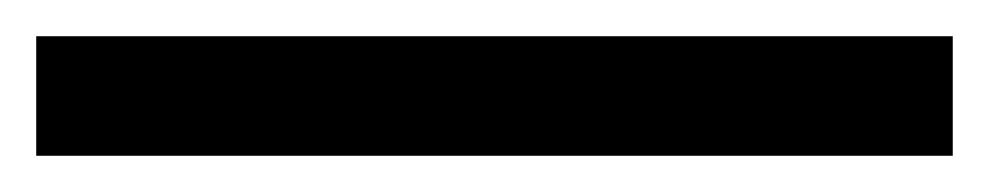

<svg xmlns="http://www.w3.org/2000/svg" viewBox="-23 -846 546 106"><path d="M503 -760H-3V-826H503Z"/></svg>

Font: Noto Sans Nabataean
Style: Regular
Weight: 400
Designer: Monotype Design Team
Foundry: Monotype Imaging Inc.
Version: Version 2.001; ttfautohint (v1.8.4.7-5d5b)